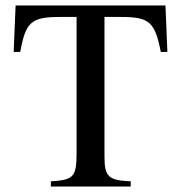

<svg xmlns="http://www.w3.org/2000/svg" viewBox="-20 -682 658 702"><path d="M592 -492 585 -662H37L30 -492H54C74 -602 94 -620 200 -620H260V-123C260 -35 249 -24 166 -19V0H458V-19C376 -23 362 -35 362 -111V-620H421C527 -620 546 -602 568 -492Z"/></svg>

Font: STIXGeneral
Style: Regular
Weight: 400
Designer: MicroPress Inc., with final additions and corrections provided by Coen Hoffman, Elsevier (retired)
Version: Version 1.1.0